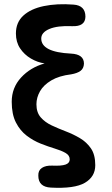

<svg xmlns="http://www.w3.org/2000/svg" viewBox="-20 -706 536 917"><path d="M223 190Q163 187 163 133Q162 108 180 96Q198 84 229 85Q273 87 293 80Q313 73 313 55Q313 36 293 24.5Q273 13 241.5 3.5Q210 -6 174.5 -20Q139 -34 107.5 -58Q76 -82 56 -121Q36 -160 36 -220Q36 -287 80.5 -335.5Q125 -384 193 -403Q159 -408 127.5 -426.5Q96 -445 76 -475Q56 -505 56 -546Q56 -599 91.5 -631.5Q127 -664 189.5 -677Q252 -690 331 -684Q388 -680 388 -626Q387 -578 323 -581Q254 -584 215.5 -567.5Q177 -551 177 -522Q177 -457 319 -450Q381 -447 381 -402Q380 -379 364.5 -367.5Q349 -356 320 -351Q262 -344 225 -322Q188 -300 171 -270Q154 -240 154 -208Q154 -169 174.5 -145.5Q195 -122 227 -107Q259 -92 294.5 -78.5Q330 -65 362 -46Q394 -27 414.5 3Q435 33 435 83Q435 138 385.5 167Q336 196 223 190Z"/></svg>

Font: Zen Maru Gothic
Style: Bold
Weight: 700
Designer: Yoshimichi Ohira
Foundry: Positype
Version: Version 1.001